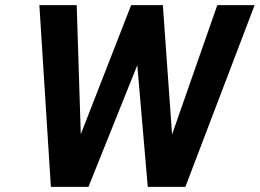

<svg xmlns="http://www.w3.org/2000/svg" viewBox="-20 -731 1016 751"><path d="M134 -711 179 0H326L517 -476L558 0H705L976 -711H830L653 -205L617 -711H493L296 -206L280 -711Z"/></svg>

Font: Asimov Pro
Style: BdObl
Weight: 700
Designer: Google
Version: Version 2.000980; 2014